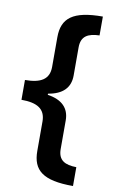

<svg xmlns="http://www.w3.org/2000/svg" viewBox="-96 -764 581 973"><g transform="rotate(10 194.5 -278.0)"><path d="M352 158V61C294 60 258 43 258 -16V-163C258 -226 220 -264 146 -275V-281C220 -293 258 -331 258 -394V-539C258 -598 294 -615 352 -617V-714C199 -714 143 -670 143 -571V-418C143 -354 100 -329 19 -329V-227C100 -227 143 -202 143 -137V14C143 114 197 158 352 158Z"/></g></svg>

Font: Noto Kufi Arabic SemiBold
Style: Regular
Weight: 600
Designer: Monotype Design Team, David Williams, Khaled Hosny
Foundry: Google LLC
Version: Version 2.109